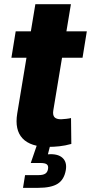

<svg xmlns="http://www.w3.org/2000/svg" viewBox="-20 -696 436 920"><path d="M396 -545.9 375.5 -419.4H34.7L55.2 -545.9ZM149.4 -675.8H319.8L235.4 -167Q231.9 -145 240.7 -134.8Q249.5 -124.5 272.5 -124.5Q280.8 -124.5 297.1 -126.5Q313.5 -128.4 320.3 -130.4L321.8 -6.3Q292 2 264.6 4.9Q237.3 7.8 212.9 7.8Q126 7.8 87.9 -33Q49.8 -73.7 62.5 -151.9ZM90.3 204.1 100.1 143.1H164.1Q186 143.1 196.8 136.2Q207.5 129.4 210 114.3Q212.9 98.6 204.6 91.8Q196.3 85 173.8 85H127.4L163.6 -20.5H224.1L220.7 0L209.5 43.5Q255.9 39.6 278.8 59.8Q301.8 80.1 295.4 118.7Q287.6 164.6 256.6 184.3Q225.6 204.1 162.6 204.1Z"/></svg>

Font: Inter ExtraBold
Style: Italic
Weight: 800
Italic angle: -9.3988°
Designer: Rasmus Andersson
Foundry: rsms
Version: Version 4.001;git-66647c0bb